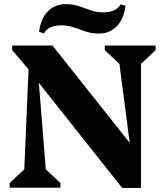

<svg xmlns="http://www.w3.org/2000/svg" viewBox="-20 -911 802 932"><path d="M573 1.2 134.8 -551.4V-690H234.8L651.8 -164.2L621.8 -123.4L559.8 -600.6L488.8 -667.6V-690H735.2V-667.6L664.2 -600.6V1.2ZM26.8 0V-22.4L97.8 -89.4L118.6 -574.6L39.2 -667.6V-690H154L202.2 -89.4L273.2 -22.4V0ZM459.4 -748Q425.4 -748 396.1 -758.2Q366.8 -768.4 338.3 -778.2Q309.8 -788 277.8 -788Q215.6 -788 193.4 -749.2L170 -756Q176.6 -818.8 211.4 -854.9Q246.2 -891 299.4 -891Q334.4 -891 363.2 -881.2Q392 -871.4 420.5 -861.2Q449 -851 481 -851Q543.2 -851 565.4 -889.8L588.8 -883Q582.2 -820.4 547.4 -784.2Q512.6 -748 459.4 -748Z"/></svg>

Font: Platypi Light
Style: Regular
Weight: 300
Designer: David Sargent
Foundry: Bolt Cutter Type
Version: Version 1.200